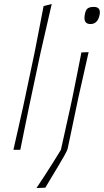

<svg xmlns="http://www.w3.org/2000/svg" viewBox="-20 -760 527 974"><path d="M48 0Q61 -56.5 72.5 -108Q84 -159.5 98 -221.5L155.5 -493.5Q168 -557.5 179.5 -616.8Q191 -676 201 -729L242.5 -740Q228.5 -678.5 214.5 -618Q200.5 -557.5 186 -494L128 -221Q115.5 -160.5 105 -108.8Q94.5 -57 83 0ZM165 194Q189.5 157 209 127.2Q228.5 97.5 247.2 67.5Q266 37.5 289 0L338 -221L348.5 -270.5Q361 -332.5 371.5 -385.2Q382 -438 393 -494L429.5 -495.5Q417 -439 404.8 -385.5Q392.5 -332 379 -271.5Q365.5 -207 355.8 -161Q346 -115 338.5 -78.2Q331 -41.5 323 -5Q321.5 2.5 307.2 28.2Q293 54 273.2 86.5Q253.5 119 236 148.2Q218.5 177.5 210 192ZM439 -638Q398 -638 412 -694Q416.5 -713 427.2 -719Q438 -725 456 -725Q494 -725 485 -683Q475 -638 439 -638Z"/></svg>

Font: Commissioner Loud Thin
Style: Italic
Weight: 100
Italic angle: -12°
Designer: Kostas Bartsokas
Foundry: Kostas Bartsokas
Version: Version 1.000; ttfautohint (v1.8.3)